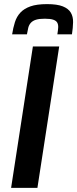

<svg xmlns="http://www.w3.org/2000/svg" viewBox="-20 -914 376 934"><path d="M34 0ZM34 0 140 -688H268L162 0ZM39 -747Q44 -779 52.5 -806Q61 -833 79 -852.5Q97 -872 128 -883Q159 -894 209 -894Q258 -894 285.5 -883Q313 -872 324.5 -852.5Q336 -833 335.5 -806Q335 -779 330 -747H259Q262 -765 263 -779Q264 -793 259 -803Q254 -813 239.5 -818Q225 -823 198 -823Q171 -823 155 -818Q139 -813 130 -803Q121 -793 117.5 -779Q114 -765 111 -747Z"/></svg>

Font: Azeri Sans SemiBold
Style: Italic
Weight: 600
Designer: Hector Gatti & Omnibus-Type (original fonts) / Cristiano Sobral (main changes and remastering)
Foundry: Omnibus-Type
Version: Version 0.07;August 21, 2020;FontCreator 13.0.0.2681 64-bit;